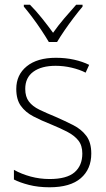

<svg xmlns="http://www.w3.org/2000/svg" viewBox="-20 -784 449 814"><path d="M367 -133Q367 -67 322.5 -28.5Q278 10 190 10Q142 10 103 0Q64 -10 39 -23V-64Q71 -46 110 -35.5Q149 -25 190 -25Q263 -25 296 -53.5Q329 -82 329 -133Q329 -167 312.5 -188Q296 -209 266.5 -224.5Q237 -240 198 -256Q155 -273 121.5 -290.5Q88 -308 68.5 -335Q49 -362 49 -407Q49 -467 93.5 -503Q138 -539 217 -539Q258 -539 294 -531Q330 -523 358 -509L343 -476Q318 -489 284 -497Q250 -505 216 -505Q156 -505 121.5 -480Q87 -455 87 -407Q87 -374 102.5 -353.5Q118 -333 147 -319Q176 -305 215 -289Q256 -271 290.5 -253.5Q325 -236 346 -208Q367 -180 367 -133ZM187 -606Q174 -628 155.5 -656Q137 -684 117 -710.5Q97 -737 81 -756V-764H107Q132 -739 158 -706.5Q184 -674 205 -645Q226 -675 251.5 -705Q277 -735 303 -764H330V-756Q313 -736 292.5 -709Q272 -682 253.5 -655Q235 -628 222 -606Z"/></svg>

Font: Noto Sans Tamil SemiCondensed ExtraLight
Style: Regular
Weight: 200
Width: 4
Designer: Jelle Bosma - Monotype Design Team
Foundry: Monotype Imaging Inc.
Version: Version 2.004; ttfautohint (v1.8.4.7-5d5b)